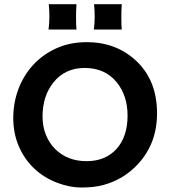

<svg xmlns="http://www.w3.org/2000/svg" viewBox="-20 -857 790 890"><path d="M382.3 -661.6Q517.1 -661.6 609.4 -576.7Q708 -485.8 708 -331.5Q708 -182.1 606.4 -83Q543.9 -22 457.5 1Q415 12.2 358.2 12.2Q301.3 12.2 241.5 -11.2Q181.6 -34.7 137.2 -77.1Q92.8 -119.6 67.1 -179.2Q41.5 -238.8 41.5 -309.8Q41.5 -380.9 65.4 -444.3Q89.4 -507.8 133.8 -556.2Q178.2 -604.5 241.2 -633.1Q304.2 -661.6 382.3 -661.6ZM177.2 -316.4Q177.2 -271 192.4 -232.9Q207.5 -194.8 234.4 -167.5Q291.5 -109.9 381.3 -109.9Q466.8 -109.9 518.6 -165Q571.3 -222.2 571.3 -320.8Q571.3 -413.6 521 -475.6Q466.8 -542 372.6 -542Q281.2 -542 227.5 -474.6Q177.2 -411.6 177.2 -316.4ZM544.4 -837.4Q542.5 -813 542.5 -775.1Q542.5 -737.3 544.4 -720.2H415Q418.9 -750.5 418.9 -780Q418.9 -809.6 416 -837.4ZM334.5 -837.4Q332.5 -813 332.5 -775.1Q332.5 -737.3 334.5 -720.2H205.1Q209 -750.5 209 -780Q209 -809.6 206.1 -837.4Z"/></svg>

Font: HammersmithOne
Style: Regular
Weight: 400
Designer: Nicole Fally
Foundry: Nicole Fally
Version: Version 1.003